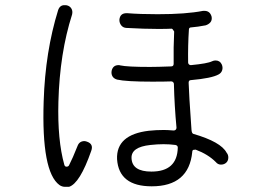

<svg xmlns="http://www.w3.org/2000/svg" viewBox="-20 -726 1040 743"><path d="M232 -3Q220 -3 210 -10Q140 -61 149 -334Q155 -526 205 -687Q212 -707 231 -706Q237 -706 240 -705Q251 -702 256.5 -692.5Q262 -683 259 -670Q211 -520 206 -332Q202 -184 229 -88Q231 -81 237.5 -81Q244 -81 247 -86Q261 -113 280 -161Q287 -180 307 -180Q310 -180 316 -178Q343 -169 333 -142Q289 -16 247 -3Q241 -3 232 -3ZM567 -5Q440 -5 433 -110Q429 -205 556 -220Q584 -223 614 -223Q629 -223 652 -221Q657 -221 660 -224Q663 -227 663 -232Q655 -317 653 -401Q653 -405 650 -408Q647 -411 643 -411Q618 -410 569 -410Q468 -410 433 -418Q420 -422 415 -431Q410 -440 412 -452Q417 -474 439 -474Q443 -474 445 -473Q472 -467 560 -467Q588 -467 642 -469Q652 -469 652 -479Q651 -543 654 -604Q648 -615 644 -615Q627 -614 592 -614Q540 -614 468 -618Q456 -619 449 -628Q442 -637 442 -649Q444 -675 470 -675H472Q521 -671 590 -671Q700 -671 766 -684H771Q793 -684 799 -661Q801 -648 794.5 -640Q788 -632 776 -628Q745 -622 720 -620Q711 -620 711 -611Q707 -550 708 -484Q708 -480 711 -477Q714 -474 718 -474H719Q783 -480 801 -489Q807 -492 814 -492Q831 -492 838 -477Q843 -466 840 -455Q837 -444 826 -438Q799 -423 719 -416Q710 -416 710 -406Q711 -365 721 -224Q722 -210 728 -208Q835 -177 857 -135Q864 -127 863.5 -115Q863 -103 855 -96Q847 -89 835 -89Q823 -89 815 -99Q785 -129 737 -147L728 -146Q724 -144 724 -138Q711 -5 567 -5ZM562 -165Q487 -157 489 -114Q491 -62 566 -62Q666 -62 668 -155Q668 -163 659 -165Q637 -168 613 -168Q589 -168 562 -165Z"/></svg>

Font: Shin Retro Maru Gothic Regular
Style: Regular
Weight: 400
Designer: Iose
Foundry: Typographish
Version: Version 1.002